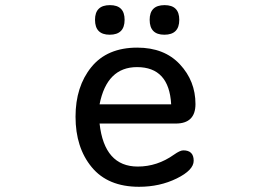

<svg xmlns="http://www.w3.org/2000/svg" viewBox="-20 -718 1040 741"><path d="M364.3 -241.2Q382.8 -75.2 511.7 -75.2Q586.9 -75.2 651.4 -121.1Q674.8 -137.7 687.5 -137.7Q727.5 -137.7 727.5 -97.7Q727.5 -61.5 662.1 -29.3Q596.7 2.9 516.6 2.9Q396.5 2.9 334 -72.8Q271.5 -148.4 271.5 -267.6Q271.5 -383.8 332.5 -459Q393.6 -534.2 509.8 -534.2Q614.3 -534.2 674.3 -469.7Q734.4 -405.3 734.4 -316.4Q734.4 -241.2 658.2 -241.2ZM364.3 -315.4H640.6Q632.8 -459 508.8 -459Q392.6 -459 364.3 -315.4ZM404.3 -698.2Q460.9 -698.2 460.9 -641.6Q460.9 -584 403.3 -584Q346.7 -584 346.7 -641.6Q346.7 -698.2 404.3 -698.2ZM615.2 -698.2Q671.9 -698.2 671.9 -641.6Q671.9 -584 614.3 -584Q557.6 -584 557.6 -641.6Q557.6 -698.2 615.2 -698.2Z"/></svg>

Font: MotoyaLMaru
Style: W3 mono
Weight: 400
Version: Version 1.01